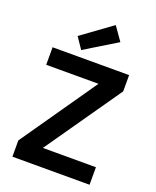

<svg xmlns="http://www.w3.org/2000/svg" viewBox="-171 -1054 939 1153"><g transform="rotate(20 298.5 -477.5)"><path d="M52 0V-104L388 -588H54V-700H543V-596L206 -112H545V0ZM221 -743 172 -815 365 -955 426 -868Z"/></g></svg>

Font: DM Sans 9pt
Style: Bold
Weight: 700
Version: Version 4.004;gftools[0.9.30]